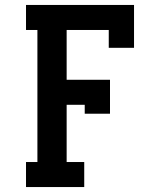

<svg xmlns="http://www.w3.org/2000/svg" viewBox="-20 -755 640 775"><path d="M85 0V-101H131V-634H85V-735H521V-562H419V-634H249V-433H424V-296H322V-332H249V-101H320V0Z"/></svg>

Font: Iosevka Slab Extended
Style: Bold
Weight: 700
Width: 7
Monospace: yes
Designer: Belleve Invis
Foundry: Belleve Invis
Version: Version 11.1.0; ttfautohint (v1.8.3)